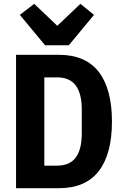

<svg xmlns="http://www.w3.org/2000/svg" viewBox="-20 -985 640 1005"><path d="M64 -698H289Q428 -698 497 -608.5Q566 -519 566 -349Q566 -179 497 -89.5Q428 0 289 0H64ZM279 -118Q345 -118 376.5 -160.5Q408 -203 408 -286V-413Q408 -495 376.5 -537.5Q345 -580 279 -580H212V-118ZM216 -748 84 -907 159 -965 280 -850 401 -965 472 -907 340 -748Z"/></svg>

Font: iA Writer Duo V
Style: Regular
Weight: 400
Designer: Mike Abbink, Paul van der Laan, Pieter van Rosmalen, Oliver Reichenstein
Foundry: Information Architects Inc.
Version: Version 2.000